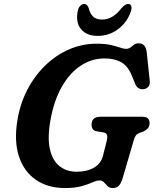

<svg xmlns="http://www.w3.org/2000/svg" viewBox="-20 -935 778 971"><path d="M467.5 -714Q511 -714 540 -707.5Q569 -701 587 -694.5Q605 -688 616 -688Q630.5 -688 639.8 -695Q649 -702 658 -709Q667 -716 681 -716Q718.5 -716 722.5 -666.5L737.5 -525Q739 -505 729.2 -495.2Q719.5 -485.5 706 -484Q674.5 -481 662.5 -513.5L647.5 -550.5Q628 -600 593.8 -619.8Q559.5 -639.5 509 -639.5Q443.5 -639.5 387.8 -602.5Q332 -565.5 292.5 -496Q253 -426.5 235.5 -329Q219 -238 232.5 -180Q246 -122 281.8 -94.2Q317.5 -66.5 367.5 -66.5Q420 -66.5 455.2 -87Q490.5 -107.5 501 -148L520 -223.5Q529.5 -261.5 504 -265L467 -271.5Q454 -274 448.5 -283.2Q443 -292.5 443 -304.5Q443 -344.5 488 -344.5H698.5Q721.5 -344.5 729.2 -335Q737 -325.5 736.5 -309.5Q736 -295 726.8 -285Q717.5 -275 704.5 -269.5L687 -263.5Q674 -258.5 667.8 -250.8Q661.5 -243 657.5 -229.5L601.5 -38Q593 -8.5 581.5 3.8Q570 16 550.5 16Q534 16 524.2 6.2Q514.5 -3.5 505.8 -13Q497 -22.5 482.5 -22.5Q469.5 -22.5 448.5 -13Q427.5 -3.5 393.8 6.2Q360 16 309 16Q221.5 16 161.2 -25.8Q101 -67.5 75.8 -144.2Q50.5 -221 68 -327Q81.5 -410 118 -480.5Q154.5 -551 208.5 -603.5Q262.5 -656 328.8 -685Q395 -714 467.5 -714ZM496.5 -836Q550.5 -836 595 -894.5Q614 -915 627.5 -915Q640 -915 643.8 -905Q647.5 -895 642 -878Q623 -821.5 577.2 -787.5Q531.5 -753.5 474.5 -753.5Q417.5 -753.5 389.8 -787.5Q362 -821.5 373 -878Q376 -895 385.2 -905Q394.5 -915 406.5 -915Q420.5 -915 428.5 -894.5Q435.5 -865 451.5 -850.5Q467.5 -836 496.5 -836Z"/></svg>

Font: Fraunces 9pt SuperSoft SemiBold
Style: Italic
Weight: 600
Italic angle: -16°
Version: Version 1.000;[0bf87f6ff]